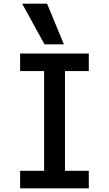

<svg xmlns="http://www.w3.org/2000/svg" viewBox="-20 -1020 590 1040"><path d="M89 0V-95H219V-635H89V-730H461V-635H332V-95H461V0ZM221 -780 100 -1000H235L326 -780Z"/></svg>

Font: M PLUS Code Latin SemiExpanded Medium
Style: Regular
Weight: 500
Width: 6
Designer: Coji Morishita
Foundry: UNDERFOREST DESIGN
Version: Version 1.002; ttfautohint (v1.8.3)